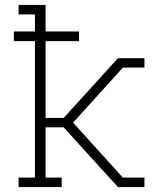

<svg xmlns="http://www.w3.org/2000/svg" viewBox="-20 -755 640 775"><path d="M55 0V-38H121V-589H36V-628H121V-697H55V-735H164V-628H299V-589H164V-279H237L456 -520H563V-482H476L275 -260L476 -38H563V0H456L237 -241H164V-38H229V0Z"/></svg>

Font: Iosevka Etoile Extralight
Style: Regular
Weight: 200
Designer: Belleve Invis
Foundry: Belleve Invis
Version: Version 22.1.2; ttfautohint (v1.8.4)